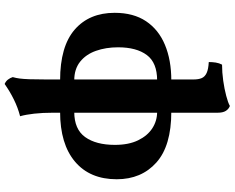

<svg xmlns="http://www.w3.org/2000/svg" viewBox="-111 -646 1003 821"><g transform="rotate(90 390.5 -235.5)"><path d="M339.1 246.2Q327.4 241.1 320.3 232Q313.3 222.9 309.7 211.6Q313.8 197.2 315.8 181.7Q317.8 166.3 318.8 140.2Q319.8 114.2 319.8 69.3V-561.4Q319.8 -582.8 314 -596.5Q308.1 -610.2 292.1 -617.6Q276.1 -625.1 245.3 -626.7Q245.3 -641.9 247.5 -656.6Q249.8 -671.3 256.4 -683.5Q289.6 -683.5 325 -688.5Q360.4 -693.5 389.7 -701.3Q419.1 -709 433.2 -717Q446.4 -711.9 454.2 -699.5Q462 -687.1 462 -664.5V40Q462 84 466 119.7Q470 155.5 477 180.1Q440.4 189.4 405.3 206.8Q370.2 224.1 339.1 246.2ZM323.7 9Q178.5 9 106.6 -53.4Q34.8 -115.7 34.8 -224.3Q34.8 -304.7 70.7 -358.4Q106.7 -412.2 171.7 -439.3Q236.7 -466.5 323.7 -466.5V-405.9Q248.1 -405.9 215.2 -361.7Q182.3 -317.4 182.3 -239Q182.3 -186.8 197.4 -144.2Q212.5 -101.5 244 -76.5Q275.5 -51.5 323.7 -51.5ZM458.1 9V-51.5Q532.7 -51.5 566.1 -98.1Q599.5 -144.6 599.5 -225.4Q599.5 -284.5 579.9 -324.6Q560.4 -364.7 528.6 -385.3Q496.8 -405.9 458.1 -405.9V-466.5Q603.8 -466.5 675.1 -402.5Q746.5 -338.6 746.5 -233.2Q746.5 -118.3 671.2 -54.7Q595.9 9 458.1 9Z"/></g></svg>

Font: Vollkorn
Style: Regular
Weight: 400
Designer: Friedrich Althausen
Foundry: Friedrich Althausen
Version: Version 5.001